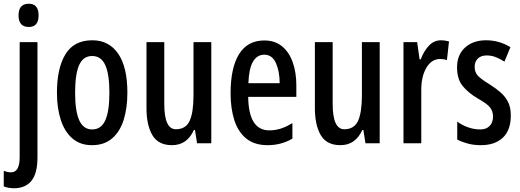

<svg xmlns="http://www.w3.org/2000/svg" viewBox="-41 -765 2777 1025"><path d="M58 -683Q58 -745 113 -745Q165 -745 165 -683Q165 -621 113 -621Q58 -621 58 -683ZM36 240Q3 240 -21 230V147Q0 155 18 155Q64 155 64 74V-540H159V75Q159 160 127.5 199.5Q96 239 36 240Z M639 -270Q639 -189 619.5 -126Q600 -63 558 -26.5Q516 10 450 10Q387 10 345.5 -26Q304 -62 283.5 -125Q263 -188 263 -270Q263 -401 308.5 -475.5Q354 -550 452 -550Q540 -550 589.5 -479Q639 -408 639 -270ZM360 -270Q360 -172 382 -123Q404 -74 451 -74Q499 -74 521 -122.5Q543 -171 543 -270Q543 -369 521 -417.5Q499 -466 451 -466Q403 -466 381.5 -417.5Q360 -369 360 -270Z M1087 -540V0H1011L1000 -71H994Q958 10 877 10Q804 10 772.5 -43.5Q741 -97 741 -188V-540H836V-210Q836 -75 898 -75Q951 -75 971.5 -120Q992 -165 992 -256V-540Z M1370 -549Q1427 -549 1465 -517.5Q1503 -486 1522 -432Q1541 -378 1541 -309V-248H1284Q1286 -69 1397 -69Q1428 -69 1458 -78.5Q1488 -88 1520 -108V-25Q1461 10 1388 10Q1317 10 1273.5 -25.5Q1230 -61 1210 -123.5Q1190 -186 1190 -266Q1190 -404 1235.5 -476.5Q1281 -549 1370 -549ZM1370 -473Q1332 -473 1310 -436.5Q1288 -400 1285 -321H1452Q1452 -384 1432 -428.5Q1412 -473 1370 -473Z M1986 -540V0H1910L1899 -71H1893Q1857 10 1776 10Q1703 10 1671.5 -43.5Q1640 -97 1640 -188V-540H1735V-210Q1735 -75 1797 -75Q1850 -75 1870.5 -120Q1891 -165 1891 -256V-540Z M2314 -550Q2323 -550 2333.5 -548.5Q2344 -547 2356 -544L2345 -444Q2337 -447 2327.5 -448.5Q2318 -450 2309 -450Q2262 -450 2234.5 -402Q2207 -354 2208 -280V0H2113V-540H2186L2199 -448H2205Q2222 -493 2249 -521.5Q2276 -550 2314 -550Z M2686 -149Q2686 -70 2643.5 -30Q2601 10 2526 10Q2488 10 2456.5 1.5Q2425 -7 2400 -20V-116Q2423 -98 2456 -86Q2489 -74 2523 -74Q2555 -74 2573 -92.5Q2591 -111 2591 -143Q2591 -171 2575 -191.5Q2559 -212 2510 -239Q2458 -270 2428.5 -306.5Q2399 -343 2399 -406Q2399 -472 2441.5 -511Q2484 -550 2554 -550Q2624 -550 2684 -513L2652 -436Q2630 -450 2607 -459.5Q2584 -469 2557 -469Q2527 -469 2510 -452.5Q2493 -436 2493 -408Q2493 -380 2509.5 -361.5Q2526 -343 2574 -314Q2607 -293 2632 -271Q2657 -249 2671.5 -220Q2686 -191 2686 -149Z"/></svg>

Font: Noto Sans Sinhala ExtraCondensed Medium
Style: Regular
Weight: 500
Width: 2
Designer: Jelle Bosma - Monotype Design Team
Foundry: Monotype Imaging Inc.
Version: Version 2.006; ttfautohint (v1.8.4.7-5d5b)